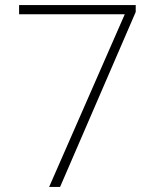

<svg xmlns="http://www.w3.org/2000/svg" viewBox="-20 -734 610 754"><path d="M173 0H216L513 -687V-714H55V-678H470Z"/></svg>

Font: Noto Sans Lao ExtraLight
Style: Regular
Weight: 200
Designer: Monotype Design Team
Foundry: Monotype Imaging Inc.
Version: Version 2.003